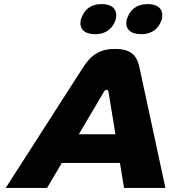

<svg xmlns="http://www.w3.org/2000/svg" viewBox="-20 -918 837 938"><path d="M386 -589 8 0H210L282 -122H566L586 0H788L661 -590C648 -651 615 -679 543 -679C469 -679 426 -651 386 -589ZM365 -262 488 -470C491 -475 496 -479 501 -479C506 -479 509 -476 510 -470L544 -262ZM375 -822C365 -776 393 -751 445 -751C501 -751 531 -781 545 -822L546 -825C555 -867 534 -898 476 -898C420 -898 390 -868 376 -825ZM599 -822C589 -776 618 -751 670 -751C726 -751 756 -781 770 -822L771 -825C780 -867 759 -898 701 -898C645 -898 614 -868 600 -825Z"/></svg>

Font: LT Wave Black
Style: Italic
Weight: 900
Designer: Daniel Lyons
Version: Version 2.5 (Glyphs App)